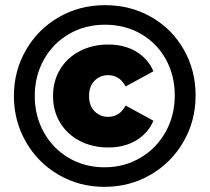

<svg xmlns="http://www.w3.org/2000/svg" viewBox="-20 -723 815 746"><path d="M34 -350Q34 -447 80.5 -528Q127 -609 208 -656Q289 -703 388 -703Q487 -703 567.5 -657Q648 -611 694 -530.5Q740 -450 740 -352Q740 -254 693 -172.5Q646 -91 565 -44Q484 3 386 3Q288 3 207.5 -44Q127 -91 80.5 -172Q34 -253 34 -350ZM659 -352Q659 -430 624.5 -492.5Q590 -555 528 -591Q466 -627 388 -627Q310 -627 247.5 -590.5Q185 -554 150 -490.5Q115 -427 115 -350Q115 -273 150 -209.5Q185 -146 247 -109.5Q309 -73 386 -73Q463 -73 525.5 -110Q588 -147 623.5 -210.5Q659 -274 659 -352ZM186 -350Q186 -408 213.5 -453.5Q241 -499 290 -524.5Q339 -550 401 -550Q464 -550 510 -522Q556 -494 576 -446L468 -387Q445 -431 400 -431Q369 -431 347.5 -409.5Q326 -388 326 -350Q326 -312 347.5 -290.5Q369 -269 400 -269Q445 -269 468 -313L576 -254Q556 -206 510 -178Q464 -150 401 -150Q339 -150 290 -175.5Q241 -201 213.5 -246.5Q186 -292 186 -350Z"/></svg>

Font: Idrija
Style: Regular
Weight: 800
Designer: Julieta Ulanovsky
Foundry: Julieta Ulanovsky
Version: Version 7.200